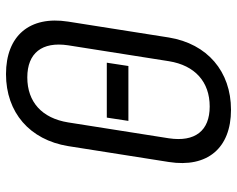

<svg xmlns="http://www.w3.org/2000/svg" viewBox="-95 -685 790 640"><g transform="rotate(-90 300.0 -365.0)"><path d="M254 10C382 10 474 -69 495 -197L548 -533C568 -661 501 -740 373 -740C245 -740 154 -661 133 -533L80 -197C60 -69 126 10 254 10ZM265 -61C184 -61 146 -110 159 -197L212 -533C226 -620 280 -669 362 -669C443 -669 482 -620 469 -533L416 -197C402 -110 347 -61 265 -61ZM217 -332H400L411 -404H228Z"/></g></svg>

Font: JetBrains Mono Light
Style: Italic
Weight: 336
Italic angle: -9°
Monospace: yes
Designer: Philipp Nurullin, Konstantin Bulenkov
Foundry: JetBrains
Version: Version 2.305